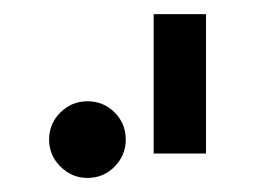

<svg xmlns="http://www.w3.org/2000/svg" viewBox="-20 -469 357 269"><path d="M102.5 -219.7Q80.6 -219.7 64.7 -235.6Q48.8 -251.5 48.8 -273.4Q48.8 -295.9 64.7 -311.5Q80.6 -327.1 102.5 -327.1Q125 -327.1 140.6 -311.5Q156.2 -295.9 156.2 -273.4Q156.2 -251.5 140.6 -235.6Q125 -219.7 102.5 -219.7ZM268.6 -253.9H195.3V-449.2H268.6Z"/></svg>

Font: Catrinity
Style: Regular
Weight: 400
Designer: Alexander Lange
Foundry: High-Logic / Made with FontCreator
Version: Version 2.090;May 20, 2024;FontCreator 15.0.0.2974 64-bit